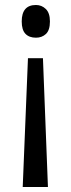

<svg xmlns="http://www.w3.org/2000/svg" viewBox="-20 -563 285 769"><path d="M180 -477Q180 -442 164 -427Q148 -412 124 -412Q97 -412 82 -427.5Q67 -443 67 -477Q67 -543 124 -543Q147 -543 163.5 -527Q180 -511 180 -477ZM92 -330H152L172 186H71Z"/></svg>

Font: Noto Sans Ethiopic Cond
Style: Regular
Weight: 400
Width: 3
Designer: Monotype Design Team
Foundry: Monotype Imaging Inc.
Version: Version 2.102; ttfautohint (v1.8.4.7-5d5b)